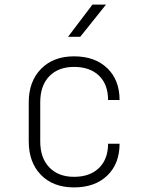

<svg xmlns="http://www.w3.org/2000/svg" viewBox="-20 -805 640 835"><path d="M302 10Q211 10 158 -44.5Q105 -99 105 -190V-360Q105 -451 158.5 -505.5Q212 -560 302 -560Q393 -560 446.5 -508.5Q500 -457 500 -370H450Q450 -438 410.5 -476Q371 -514 302 -514Q234 -514 194.5 -473.5Q155 -433 155 -360V-190Q155 -118 194.5 -77Q234 -36 302 -36Q371 -36 410.5 -74.5Q450 -113 450 -180H500Q500 -93 446.5 -41.5Q393 10 302 10ZM276 -645 382 -785H441L329 -645Z"/></svg>

Font: Tiny Thin
Style: Regular
Weight: 100
Monospace: yes
Designer: Philipp Nurullin, Konstantin Bulenkov
Foundry: JetBrains
Version: Version 2.251; ttfautohint (v1.8.4.7-5d5b)